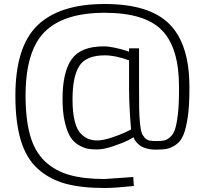

<svg xmlns="http://www.w3.org/2000/svg" viewBox="-20 -740 1018 961"><path d="M928 -305V-289Q928 -208 919.5 -152Q911 -96 898 -64.5Q885 -33 861.5 -16.5Q838 0 816.5 4.5Q795 9 760 9Q733 9 711.5 2.5Q690 -4 679 -13Q668 -22 660.5 -31Q653 -40 651 -46L649 -53Q637 -46 617.5 -36Q598 -26 549 -9Q500 8 465 8Q439 8 419.5 4.5Q400 1 374.5 -13.5Q349 -28 332.5 -54Q316 -80 304.5 -128.5Q293 -177 293 -244Q293 -379 338.5 -443.5Q384 -508 500 -508Q524 -508 555.5 -501Q587 -494 606 -488L626 -481V-498H676V-301Q676 -233 676.5 -196.5Q677 -160 680.5 -125Q684 -90 689 -76Q694 -62 704.5 -50.5Q715 -39 728.5 -36.5Q742 -34 764 -34Q788 -34 802 -37Q816 -40 832 -54Q848 -68 856.5 -94.5Q865 -121 870.5 -169.5Q876 -218 876 -289V-306Q876 -501 790.5 -588.5Q705 -676 504 -676Q299 -676 203.5 -580.5Q108 -485 108 -261Q108 -142 131 -61.5Q154 19 204.5 67Q255 115 327 135.5Q399 156 504 156L647 146L650 191Q553 201 504 201Q388 201 308.5 179.5Q229 158 170.5 106Q112 54 84.5 -36.5Q57 -127 57 -261Q57 -506 167.5 -613Q278 -720 504 -720Q728 -720 828 -619.5Q928 -519 928 -305ZM467 -37Q495 -37 537.5 -51Q580 -65 605.5 -77Q631 -89 636 -92Q636 -93 635 -105Q634 -117 632.5 -137.5Q631 -158 629.5 -182Q628 -206 627 -236Q626 -266 626 -292V-438Q558 -463 505 -463Q411 -463 377 -410Q343 -357 343 -242Q343 -177 354 -133.5Q365 -90 385 -70.5Q405 -51 424 -44Q443 -37 467 -37Z"/></svg>

Font: TitilliumText
Style: Light
Weight: 300
Designer: Accademia di Belle Arti di Urbino and others
Foundry: Accademia di Belle Arti di Urbino and others.
Version: Version 60.001